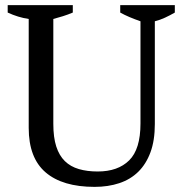

<svg xmlns="http://www.w3.org/2000/svg" viewBox="-20 -720 712 749"><path d="M10 -700H264V-671Q245 -663 226 -657Q207 -651 188 -646V-237Q188 -184 199.5 -148.5Q211 -113 233 -91.5Q255 -70 287.5 -60.5Q320 -51 361 -51Q440 -51 484 -94.5Q528 -138 528 -238V-637Q505 -645 485 -653.5Q465 -662 449 -671V-700H662V-671Q643 -660 623.5 -651Q604 -642 584 -637V-236Q584 -172 567 -126Q550 -80 519.5 -50Q489 -20 445.5 -5.5Q402 9 349 9Q224 9 158 -47.5Q92 -104 92 -221V-646Q51 -652 10 -671Z"/></svg>

Font: PT Serif
Style: Regular
Weight: 400
Designer: A.Korolkova, O.Umpeleva, V.Yefimov
Foundry: ParaType Ltd
Version: Version 1.000W OFL; ttfautohint (v1.6)